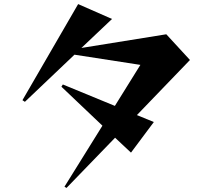

<svg xmlns="http://www.w3.org/2000/svg" viewBox="-20 -841 1040 941"><path d="M544 -166 306 80 296 74 482 -225 281 -416 288 -427 543 -322 668 -523 345 -573 102 -342 90 -350 363 -821 529 -748 379 -606 795 -673 911 -547 651 -277 734 -243 622 -93Z"/></svg>

Font: Reggae One
Style: Regular
Weight: 400
Designer: Fontworks Inc.
Foundry: Fontworks Inc.
Version: Version 1.100